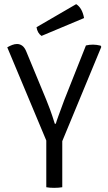

<svg xmlns="http://www.w3.org/2000/svg" viewBox="-20 -902 521 925"><path d="M290 -421 394 -683Q402 -685 410.5 -686Q419 -687 428 -687Q445 -687 465 -682L468 -676L280 -222V0Q263 3 241 3Q218 3 203 0V-225L15 -674Q27 -681 39 -685.5Q51 -690 62 -690Q76 -690 87.5 -681.5Q99 -673 107 -653L203 -421Q210 -404 220.5 -376Q231 -348 244 -306H249Q251 -315 261.5 -343.5Q272 -372 290 -421ZM156 -771 347 -882Q376 -864 385 -815L180 -729Q160 -743 156 -771Z"/></svg>

Font: Signika
Style: Light
Weight: 300
Designer: Anna Giedrys
Foundry: Anna Giedrys
Version: Version 1.001